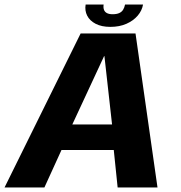

<svg xmlns="http://www.w3.org/2000/svg" viewBox="-44 -823 794 843"><path d="M-24 0H151L226 -164.5H455.5L472.5 0H647.5L551 -676H310ZM273.5 -276.5 413 -576.5H414.5L448 -276.5ZM440.5 -705Q480.5 -705 511 -718.5Q541.5 -732 560.5 -754.2Q579.5 -776.5 584 -803H505Q502.5 -790 496.5 -780.2Q490.5 -770.5 479.2 -765.5Q468 -760.5 450.5 -760.5Q435 -760.5 425.5 -765.5Q416 -770.5 412.5 -780Q409 -789.5 411 -803H332Q327.5 -776.5 338.8 -754.2Q350 -732 376 -718.5Q402 -705 440.5 -705Z"/></svg>

Font: Anybody Thin
Style: Bold Italic
Weight: 700
Italic angle: -10°
Version: Version 1.113;gftools[0.9.25]